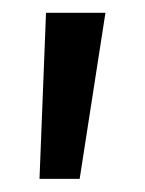

<svg xmlns="http://www.w3.org/2000/svg" viewBox="-20 -152 223 295"><path d="M50.7 -132.3H142L102.4 122.8H40.7Z"/></svg>

Font: Lineal Thin
Style: Regular
Weight: 200
Designer: Created by Frank Adebiaye with contributions from Anton Moglia & Ariel Martín Pérez
Created by Frank ADEBIAYE with FontF
Foundry: Velvetyne Type Foundry
Version: Version 2.000;Glyphs 3.2 (3227)